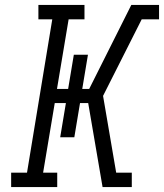

<svg xmlns="http://www.w3.org/2000/svg" viewBox="-20 -755 662 775"><path d="M25 0V-58H89L191 -677H135V-735H321V-677H257L210 -396H255L278 -534H335L312 -396H340L510 -735H622V-677H552L396 -368L449 -58H512V0H394L336 -339H303L280 -201H223L246 -339H201L154 -58H211V0Z"/></svg>

Font: Iosevka Etoile Light Oblique
Style: Regular
Weight: 300
Italic angle: -9°
Designer: Belleve Invis
Foundry: Belleve Invis
Version: Version 15.5.2; ttfautohint (v1.8.4)